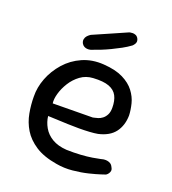

<svg xmlns="http://www.w3.org/2000/svg" viewBox="-128 -776 797 888"><g transform="rotate(20 270.5 -332.5)"><path d="M249 10Q183 -1 142.5 -27.5Q102 -54 80.5 -89.5Q59 -125 51.5 -166Q44 -207 44 -247Q43 -292 60.5 -337.5Q78 -383 111.5 -421Q145 -459 192.5 -480Q240 -501 298 -497Q357 -493 394 -474.5Q431 -456 451.5 -429Q472 -402 479.5 -372Q487 -342 488 -315Q487 -265 461.5 -231.5Q436 -198 382 -186Q366 -183 341.5 -181.5Q317 -180 289.5 -180Q262 -180 235.5 -181Q209 -182 186.5 -183Q164 -184 150.5 -184.5Q137 -185 137 -185Q140 -157 155 -130.5Q170 -104 198.5 -87Q227 -70 270 -67Q307 -66 339 -68Q371 -70 395.5 -74Q420 -78 433 -81Q446 -84 446 -84Q446 -84 451.5 -84.5Q457 -85 464.5 -84Q472 -83 480 -78.5Q488 -74 493 -63Q499 -53 497.5 -45.5Q496 -38 492 -32.5Q488 -27 484.5 -24.5Q481 -22 481 -22Q481 -22 460 -15Q439 -8 404.5 0.5Q370 9 329 13Q288 17 249 10ZM137 -247 333 -249Q333 -249 340 -250.5Q347 -252 357.5 -255Q368 -258 378.5 -266Q389 -274 396 -287.5Q403 -301 403 -322Q403 -357 391 -380Q379 -403 351 -413.5Q323 -424 273 -421Q238 -419 211.5 -399.5Q185 -380 167.5 -352Q150 -324 142 -295.5Q134 -267 137 -247ZM217 -540Q217 -540 212 -539Q207 -538 200 -538.5Q193 -539 186 -542.5Q179 -546 174 -554Q168 -565 170 -575Q172 -585 178 -591.5Q184 -598 189 -601.5Q194 -605 194 -605Q243 -627 283 -644Q323 -661 358 -677Q358 -677 363 -678Q368 -679 374.5 -679Q381 -679 388.5 -676Q396 -673 401 -665Q406 -656 405.5 -649Q405 -642 401.5 -636.5Q398 -631 395 -628Q392 -625 392 -625Q373 -611 351 -599Q329 -587 306 -576Q283 -565 260.5 -556Q238 -547 217 -540Z"/></g></svg>

Font: Sour Gummy
Style: Regular
Weight: 400
Designer: Stefie Justprince
Foundry: Eifetstype
Version: Version 1.000